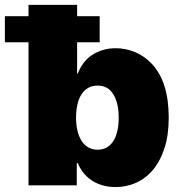

<svg xmlns="http://www.w3.org/2000/svg" viewBox="-68 -747 733 774"><path d="M397.7 7.1Q368.3 7.1 343.8 -0.4Q319.2 -7.8 300.2 -20.8Q281.2 -33.7 267.6 -51.3Q253.9 -68.9 245.7 -89.5H241.5V0H46.9V-576.7H-48.3V-681.8H46.9V-727.3H242.9V-681.8H333.8V-576.7H242.9V-450.3H245.7Q253.6 -471.9 267.2 -490.8Q280.9 -509.6 300.2 -523.3Q319.6 -536.9 344.5 -544.7Q369.3 -552.6 399.1 -552.6Q436.4 -552.6 473.9 -538Q511.4 -523.4 543.7 -490.1Q612.2 -417.3 612.2 -272.7Q612.2 -202.1 595 -149.5Q577.8 -96.9 548.5 -62.1Q519.2 -27.3 480.3 -10.1Q441.4 7.1 397.7 7.1ZM325.3 -143.5Q346.6 -143.5 362.6 -152.7Q378.6 -161.9 389.2 -179Q399.9 -196 405.2 -219.8Q410.5 -243.6 410.5 -272.7Q410.5 -332 388.8 -366.8Q367.5 -402 325.3 -402Q303.6 -402 287.3 -392.6Q271 -383.2 260.1 -366.1Q249.3 -349.1 244 -325.3Q238.6 -301.5 238.6 -272.7Q238.6 -244 244.3 -220.2Q250 -196.4 260.8 -179.3Q271.7 -162.3 287.8 -152.9Q304 -143.5 325.3 -143.5Z"/></svg>

Font: Linik Sans Black
Style: Regular
Weight: 900
Designer: Fonts by Rasmus Andersson / Changes by Cristiano Sobral with parts from Marc Monis
Foundry: rsms
Version: Version 3.020; ttfautohint (v1.6)